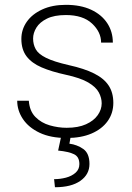

<svg xmlns="http://www.w3.org/2000/svg" viewBox="-20 -558 544 790"><path d="M254.4 9.8Q188.5 9.8 143.1 -11.7Q97.7 -33.2 74.2 -68.4Q50.8 -103.5 50.8 -143.6H98.6Q101.6 -101.1 125.7 -76.7Q149.9 -52.2 184.8 -42.2Q219.7 -32.2 254.4 -32.2Q301.8 -32.2 333.7 -46.6Q365.7 -61 382.1 -84.2Q398.4 -107.4 398.4 -132.8Q398.4 -155.3 386.7 -177.5Q375 -199.7 343.3 -218.5Q311.5 -237.3 250.5 -250.5Q191.9 -263.2 151.1 -280.8Q110.4 -298.3 89.1 -326.4Q67.9 -354.5 67.9 -397.9Q67.9 -436.5 90.1 -468.3Q112.3 -500 153.6 -519Q194.8 -538.1 251 -538.1Q311.5 -538.1 354.7 -518.1Q397.9 -498 421.1 -462.9Q444.3 -427.7 444.3 -382.8H396Q396 -426.3 358.6 -461.2Q321.3 -496.1 251 -496.1Q203.1 -496.1 173.3 -481.4Q143.6 -466.8 129.9 -444.6Q116.2 -422.4 116.2 -399.4Q116.2 -375 127 -355.5Q137.7 -335.9 169.4 -320.1Q201.2 -304.2 263.2 -290Q327.1 -275.9 367.4 -255.6Q407.7 -235.4 427 -206.1Q446.3 -176.8 446.3 -134.8Q446.3 -92.3 422.9 -59.6Q399.4 -26.9 356.4 -8.5Q313.5 9.8 254.4 9.8ZM271.5 0 265.6 33.2Q296.9 37.1 322.5 54.9Q348.1 72.8 348.1 116.7Q348.1 159.7 310.8 186Q273.4 212.4 206.1 212.4L202.6 179.2Q227.5 179.2 251.5 172.9Q275.4 166.5 291 152.6Q306.6 138.7 306.6 117.2Q306.6 87.4 284.9 76.7Q263.2 65.9 219.2 61.5L232.4 0Z"/></svg>

Font: Heebo ExtraLight
Style: Regular
Weight: 250
Designer: Oded Ezer
Foundry: Ezer Type House
Version: Version 3.100